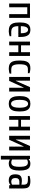

<svg xmlns="http://www.w3.org/2000/svg" viewBox="1912 -2462 750 4615"><g transform="rotate(90 2287.5 -155.0)"><path d="M65 0V-500H410V0H320V-435H155V0Z M730 10Q655 10 609 -13.5Q563 -37 541.5 -93.5Q520 -150 520 -250Q520 -350 540 -406.5Q560 -463 599 -486.5Q638 -510 695 -510Q753 -510 791.5 -486.5Q830 -463 850 -406.5Q870 -350 870 -250V-220H610Q610 -123 642.5 -86.5Q675 -50 750 -50H850V-10Q828 -3 794 3.5Q760 10 730 10ZM610 -280H780Q780 -348 768 -386Q756 -424 737 -439.5Q718 -455 695 -455Q673 -455 653.5 -439.5Q634 -424 622 -386Q610 -348 610 -280Z M980 0V-500H1070V-285H1235V-500H1325V0H1235V-220H1070V0Z M1630 10Q1563 10 1519.5 -13.5Q1476 -37 1455.5 -93.5Q1435 -150 1435 -250Q1435 -350 1455 -406.5Q1475 -463 1516.5 -486.5Q1558 -510 1620 -510Q1650 -510 1684 -504Q1718 -498 1740 -490V-450H1640Q1603 -450 1577 -433.5Q1551 -417 1538 -373.5Q1525 -330 1525 -250Q1525 -170 1538.5 -126.5Q1552 -83 1580 -66.5Q1608 -50 1650 -50H1750V-10Q1728 -3 1694 3.5Q1660 10 1630 10Z M1830 0V-500H1920V-160H1925L2075 -500H2180V0H2090V-350H2085L1925 0Z M2475 10Q2415 10 2374 -14.5Q2333 -39 2311.5 -96Q2290 -153 2290 -250Q2290 -348 2311.5 -404.5Q2333 -461 2374 -485.5Q2415 -510 2475 -510Q2535 -510 2576.5 -485.5Q2618 -461 2639 -404.5Q2660 -348 2660 -250Q2660 -153 2639 -96Q2618 -39 2576.5 -14.5Q2535 10 2475 10ZM2475 -45Q2500 -45 2521.5 -63Q2543 -81 2556.5 -125.5Q2570 -170 2570 -250Q2570 -330 2556.5 -374.5Q2543 -419 2521.5 -437Q2500 -455 2475 -455Q2450 -455 2428.5 -437Q2407 -419 2393.5 -374.5Q2380 -330 2380 -250Q2380 -170 2393.5 -125.5Q2407 -81 2428.5 -63Q2450 -45 2475 -45Z M2770 0V-500H2860V-285H3025V-500H3115V0H3025V-220H2860V0Z M3245 0V-500H3335V-160H3340L3490 -500H3595V0H3505V-350H3500L3340 0Z M3725 200V-500H3800L3805 -470H3810Q3829 -489 3857 -499.5Q3885 -510 3915 -510Q3968 -510 4004.5 -486.5Q4041 -463 4060.5 -406.5Q4080 -350 4080 -250Q4080 -150 4060.5 -93.5Q4041 -37 4004.5 -13.5Q3968 10 3915 10Q3885 10 3861.5 3Q3838 -4 3815 -15V200ZM3885 -50Q3918 -50 3941.5 -66.5Q3965 -83 3977.5 -126.5Q3990 -170 3990 -250Q3990 -330 3977.5 -373.5Q3965 -417 3941.5 -433.5Q3918 -450 3885 -450Q3866 -450 3846 -444Q3826 -438 3815 -430V-70Q3826 -63 3846 -56.5Q3866 -50 3885 -50Z M4320 10Q4275 10 4241.5 -3Q4208 -16 4189 -50.5Q4170 -85 4170 -150Q4170 -213 4189 -246.5Q4208 -280 4241.5 -292.5Q4275 -305 4320 -305Q4343 -305 4370.5 -302Q4398 -299 4420 -295V-340Q4420 -408 4391.5 -429Q4363 -450 4310 -450H4210V-490Q4233 -498 4266.5 -504Q4300 -510 4330 -510Q4390 -510 4430 -496.5Q4470 -483 4490 -446.5Q4510 -410 4510 -340V0H4435L4430 -30H4425Q4406 -11 4378 -0.5Q4350 10 4320 10ZM4350 -50Q4369 -50 4389 -56.5Q4409 -63 4420 -70V-245H4350Q4325 -245 4304.5 -237Q4284 -229 4272 -208.5Q4260 -188 4260 -150Q4260 -110 4272 -88.5Q4284 -67 4304.5 -58.5Q4325 -50 4350 -50Z"/></g></svg>

Font: Cuprum
Style: Regular
Weight: 400
Designer: Jovanny Lemonad
Foundry: Jovanny Lemonad
Version: Version 3.000